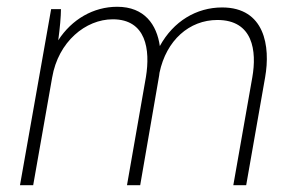

<svg xmlns="http://www.w3.org/2000/svg" viewBox="-20 -547 868 567"><path d="M39 0H78L134 -318C152 -424 233 -490 313 -490C412 -490 424 -400 411 -320L355 0H394L450 -324L451 -332C471 -428 539 -488 622 -488C727 -488 739 -397 725 -318L669 0H707L763 -319C779 -410 762 -525 636 -525C560 -525 492 -484 452 -411C443 -474 407 -527 326 -527C256 -527 192 -490 152 -428C157 -465 160 -499 160 -520H131Z"/></svg>

Font: Fixel Text 20240404 ExtraLight
Style: Italic
Weight: 200
Width: 4
Italic angle: -10°
Designer: AlfaBravo + MacPaw
Foundry: Kyrylo Tkachov, Marchela Mozhyna, Serhii Makarenko, Maria Weinstein, Zakhar Kryvoshyya
Version: Version 1.211;Glyphs 3.2 (3225)